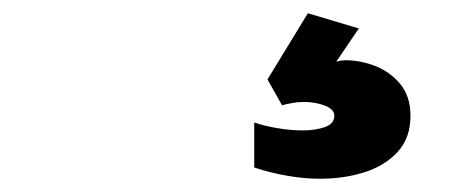

<svg xmlns="http://www.w3.org/2000/svg" viewBox="-20 -48 690 290"><path d="M463 222Q440 222 414 217.5Q388 213 364 205V137Q378 142 398.5 145.5Q419 149 437 149Q456 149 470.5 144Q485 139 485 127Q485 117 470.5 111.5Q456 106 439 106Q430 106 421.5 107.5Q413 109 406 111L384 72L445 -28L522 -5L488 45Q492 44 495.5 43.5Q499 43 502 43Q525 43 547.5 52Q570 61 585 79.5Q600 98 600 127Q600 160 581 181Q562 202 531 212Q500 222 463 222Z"/></svg>

Font: Azeret Mono Thin
Style: Bold
Weight: 700
Version: Version 1.002